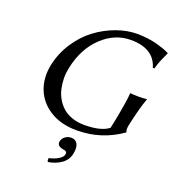

<svg xmlns="http://www.w3.org/2000/svg" viewBox="-158 -781 1047 1151"><g transform="rotate(20 365.0 -205.5)"><path d="M361.8 62Q390.1 62 401.9 85.4Q413.6 108.9 405.3 147.9Q396.5 190.4 361.3 214.8Q326.7 239.7 278.3 247.1Q272 239.3 275.4 223.1Q312 215.3 335.4 200Q358.9 184.6 361.8 169.9Q364.7 156.2 358.2 150.9Q351.6 145.5 336.4 144Q295.9 136.7 302.7 105Q306.6 86.9 323.5 74.5Q340.3 62 361.8 62ZM570.8 -117.2Q597.7 -253.9 601.1 -307.1L604 -310.1Q620.1 -307.1 654.3 -307.1Q669.9 -307.1 683.1 -307.9Q696.3 -308.6 701.7 -309.6L707 -310.1L707.5 -307.1Q684.1 -242.7 661.1 -137.2L659.7 -130.9Q651.9 -95.7 659.7 -83L659.2 -80.1Q532.7 9.8 374 9.8Q275.9 9.8 205.6 -33.4Q135.3 -76.7 107.2 -148.9Q79.1 -221.2 97.2 -307.1Q114.3 -386.7 158.9 -454.3Q203.6 -522 262.5 -565.7Q321.3 -609.4 388.7 -633.8Q456.1 -658.2 521 -658.2Q555.2 -658.2 589.1 -653.6Q623 -648.9 647.5 -642.3Q671.9 -635.7 691.2 -628.9Q710.4 -622.1 719.7 -617.2L729.5 -612.8L730.5 -609.9Q726.1 -599.6 719.2 -585L709.5 -563.5Q706.5 -557.1 702.4 -546.4Q698.2 -535.6 694.6 -524.7Q690.9 -513.7 687 -499L676.8 -498Q644.5 -610.8 497.1 -610.8Q394.5 -610.8 313.5 -533.7Q232.4 -457 204.6 -327.1Q197.3 -293 197.3 -259.8Q197.8 -226.1 204.8 -193.4Q211.9 -160.6 228.3 -132.3Q244.6 -104 268.6 -82.5Q292.5 -61 328.1 -48.6Q363.8 -36.1 406.7 -36.1Q513.2 -36.1 561.5 -74.2Z"/></g></svg>

Font: Linux Biolinum G
Style: Italic
Weight: 400
Italic angle: -12°
Designer: Philipp H. Poll
Foundry: Philipp H. Poll
Version: Version 0.5.1